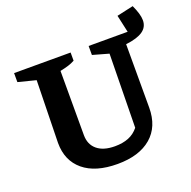

<svg xmlns="http://www.w3.org/2000/svg" viewBox="-140 -932 1074 1082"><g transform="rotate(-20 397.5 -391.5)"><path d="M768 -795Q781 -767 788 -743.5Q795 -720 795 -701Q795 -660 761.5 -637Q728 -614 660 -606V-226Q660 -112 587.5 -50Q515 12 385 12Q253 12 181 -48Q109 -108 109 -214L117 -588L11 -615V-669H350V-620Q332 -610 311 -603.5Q290 -597 261 -591V-206Q261 -150 298.5 -118.5Q336 -87 405 -87Q452 -87 487 -101Q522 -115 547 -146L554 -588L458 -615V-669H692L669 -773Z"/></g></svg>

Font: Piazzolla Thin ExtraBold
Style: Regular
Weight: 800
Version: Version 2.005